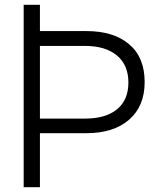

<svg xmlns="http://www.w3.org/2000/svg" viewBox="-20 -783 668 803"><path d="M79 0V-763H147V-653H342Q455 -653 520 -598Q585 -543 585 -440Q585 -339 520 -282.5Q455 -226 342 -226H147V0ZM335 -287Q422 -287 469.5 -326Q517 -365 517 -438Q517 -511 469 -551Q421 -591 335 -591H147V-287Z"/></svg>

Font: Open Sauce Sans Light
Style: Regular
Weight: 300
Designer: Alfredo Marco Pradil
Foundry: Creative Sauce Fz LLC
Version: Version 1.477